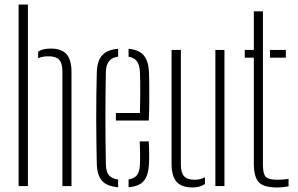

<svg xmlns="http://www.w3.org/2000/svg" viewBox="-20 -820 1312 846"><path d="M62 0V-800H103V0ZM255 0V-505Q255 -541 240.8 -556.5Q226.5 -572 194 -572Q167.5 -572 148 -563.5V-592.5Q158.5 -599.5 172.2 -602.8Q186 -606 203 -606Q252 -606 273.5 -580.8Q295 -555.5 295 -503V0Z M406.5 -98Q405.5 -141 404.8 -190Q404 -239 404 -291.2Q404 -343.5 404.5 -396.8Q405 -450 406.5 -501Q408 -551.5 430 -576.2Q452 -601 500.5 -605V-570.5Q471.5 -566 459.5 -549.2Q447.5 -532.5 446.5 -504Q445.5 -458 445 -408Q444.5 -358 444.5 -305.8Q444.5 -253.5 445 -200.5Q445.5 -147.5 446.5 -95Q447.5 -62.5 460.2 -47.5Q473 -32.5 500.5 -29V5Q451 1 429.5 -23.5Q408 -48 406.5 -98ZM546.5 5V-29.5Q572 -33.5 583.8 -48.5Q595.5 -63.5 596.5 -95Q597.5 -110 597.2 -139.8Q597 -169.5 595.5 -197H635.5Q637 -174 637.2 -144Q637.5 -114 636.5 -98Q634 -48 614.2 -23.5Q594.5 1 546.5 5ZM490.5 -289V-322H596.5Q597.5 -357.5 597.8 -394.8Q598 -432 597.8 -461.8Q597.5 -491.5 596.5 -504Q595 -535.5 582.5 -551Q570 -566.5 546.5 -570V-605Q594 -600.5 614.2 -575Q634.5 -549.5 636.5 -502Q637 -491 637.5 -456.2Q638 -421.5 637.8 -376.2Q637.5 -331 635.5 -289Z M736 -98V-600H777V-95Q777 -59 791 -43.5Q805 -28 837 -28Q863 -28 883 -39V-9Q860 6 829 6Q780.5 6 758.2 -18.8Q736 -43.5 736 -98ZM929 0V-600H969V0Z M1058.5 -566V-600H1098.5V-770H1138.5V-95Q1138.5 -56 1150 -42Q1161.5 -28 1202.5 -28Q1218.5 -28 1228.2 -29Q1238 -30 1251.5 -32V1Q1239.5 3 1226.8 4.5Q1214 6 1200.5 6Q1142 6 1120.2 -17.2Q1098.5 -40.5 1098.5 -99V-566ZM1169.5 -566V-600H1239.5V-566Z"/></svg>

Font: Big Shoulders Stencil Text Thin
Style: Regular
Weight: 100
Designer: Patric King
Foundry: XO Type Co
Version: Version 2.001